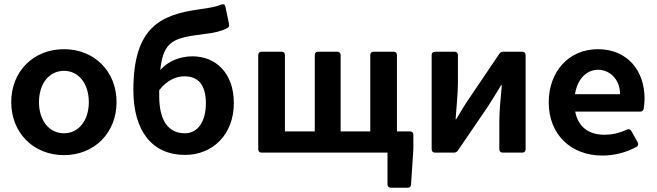

<svg xmlns="http://www.w3.org/2000/svg" viewBox="-20 -709 3051 892"><path d="M277.3 11.7C418 11.7 521.5 -91.8 521.5 -234.4C521.5 -377.9 418 -480.5 277.3 -480.5C135.7 -480.5 32.2 -377.9 32.2 -234.4C32.2 -91.8 135.7 11.7 277.3 11.7ZM277.3 -89.8C209 -89.8 161.1 -148.4 161.1 -234.4C161.1 -321.3 209 -379.9 277.3 -379.9C344.7 -379.9 392.6 -321.3 392.6 -234.4C392.6 -148.4 344.7 -89.8 277.3 -89.8Z M874 -447.3C817.4 -447.3 761.7 -425.8 724.6 -383.8C739.3 -524.4 791 -533.2 935.5 -551.8C973.6 -555.7 1009.8 -564.5 1035.2 -578.1C1043.9 -582 1045.9 -588.9 1043.9 -597.7L1027.3 -677.7C1025.4 -688.5 1017.6 -691.4 1007.8 -687.5C982.4 -677.7 958 -672.9 909.2 -666C724.6 -641.6 599.6 -581.1 599.6 -291C599.6 -100.6 686.5 10.7 839.8 10.7C967.8 10.7 1066.4 -84 1066.4 -229.5C1066.4 -371.1 981.4 -447.3 874 -447.3ZM838.9 -89.8C762.7 -89.8 719.7 -147.5 719.7 -262.7V-290C755.9 -336.9 798.8 -354.5 836.9 -354.5C900.4 -354.5 936.5 -315.4 936.5 -229.5C936.5 -144.5 899.4 -89.8 838.9 -89.8Z M1824.2 -98.6V-453.1C1824.2 -462.9 1818.4 -468.8 1808.6 -468.8H1715.8C1706.1 -468.8 1700.2 -462.9 1700.2 -453.1V-98.6H1562.5V-453.1C1562.5 -462.9 1556.6 -468.8 1546.9 -468.8H1458C1448.2 -468.8 1442.4 -462.9 1442.4 -453.1V-98.6H1303.7V-453.1C1303.7 -462.9 1297.9 -468.8 1288.1 -468.8H1195.3C1185.5 -468.8 1179.7 -462.9 1179.7 -453.1V-15.6C1179.7 -5.9 1185.5 0 1195.3 0H1780.3V147.5C1780.3 157.2 1786.1 163.1 1795.9 163.1H1874C1883.8 163.1 1888.7 159.2 1889.6 148.4L1900.4 -15.6V-83C1900.4 -92.8 1894.5 -98.6 1884.8 -98.6Z M1985.4 -453.1V-15.6C1985.4 -5.9 1991.2 0 2001 0H2088.9C2096.7 0 2102.5 -2.9 2107.4 -9.8L2247.1 -214.8C2264.6 -241.2 2291 -285.2 2307.6 -312.5H2311.5C2305.7 -253.9 2299.8 -193.4 2299.8 -144.5V-15.6C2299.8 -5.9 2305.7 0 2315.4 0H2406.2C2416 0 2421.9 -5.9 2421.9 -15.6V-453.1C2421.9 -462.9 2416 -468.8 2406.2 -468.8H2318.4C2310.5 -468.8 2304.7 -465.8 2299.8 -459L2161.1 -253.9C2142.6 -227.5 2116.2 -183.6 2099.6 -155.3H2096.7C2100.6 -213.9 2107.4 -275.4 2107.4 -324.2V-453.1C2107.4 -462.9 2101.6 -468.8 2091.8 -468.8H2001C1991.2 -468.8 1985.4 -462.9 1985.4 -453.1Z M2974.6 -251C2974.6 -380.9 2894.5 -480.5 2757.8 -480.5C2623 -480.5 2529.3 -377 2529.3 -233.4C2529.3 -83 2633.8 13.7 2778.3 13.7C2834 13.7 2890.6 -1 2936.5 -26.4C2945.3 -31.2 2947.3 -39.1 2942.4 -47.9L2913.1 -100.6C2908.2 -108.4 2900.4 -111.3 2891.6 -106.4C2852.5 -88.9 2821.3 -83 2788.1 -83C2713.9 -83 2666 -120.1 2652.3 -190.4H2954.1C2962.9 -190.4 2969.7 -195.3 2970.7 -205.1C2972.7 -218.8 2974.6 -235.4 2974.6 -251ZM2860.4 -271.5H2651.4C2662.1 -340.8 2704.1 -384.8 2758.8 -384.8C2815.4 -384.8 2861.3 -336.9 2860.4 -271.5Z"/></svg>

Font: Ed Sans Neue SemiBold
Style: Regular
Weight: 600
Designer: Stephen Hutchings
Version: Version 1.004;PS 001.004;hotconv 1.0.88;makeotf.lib2.5.64775